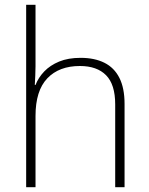

<svg xmlns="http://www.w3.org/2000/svg" viewBox="-20 -780 622 800"><path d="M128 -504Q128 -483 127 -465Q126 -447 125 -426H128Q140 -457 164.5 -482.5Q189 -508 226.5 -523.5Q264 -539 316 -539Q374 -539 415 -518.5Q456 -498 477.5 -455.5Q499 -413 499 -347V0H460V-345Q460 -428 422 -466.5Q384 -505 313 -505Q226 -505 177 -453.5Q128 -402 128 -297V0H89V-760H128Z"/></svg>

Font: Noto Sans Cham ExtraLight
Style: Regular
Weight: 250
Version: Version 2.002